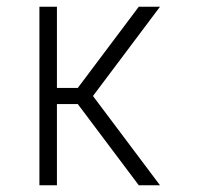

<svg xmlns="http://www.w3.org/2000/svg" viewBox="-20 -550 590 570"><path d="M392 0 211 -241H149V0H97V-530H149V-289H211L392 -530H455L256 -265L455 0Z"/></svg>

Font: Lode Dark Term
Style: Regular
Weight: 400
Monospace: yes
Designer: Belleve Invis
Foundry: Belleve Invis
Version: Version 29.2.0